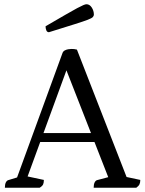

<svg xmlns="http://www.w3.org/2000/svg" viewBox="-20 -886 685 906"><path d="M3 0Q3 -16 7.5 -25Q12 -34 19 -36L78 -54L53 -28L275 -636Q278 -644 285.5 -648Q293 -652 301.5 -653.5Q310 -655 317 -655Q323 -655 329.5 -654.5Q336 -654 343 -652L585 -31L553 -56L642 -37Q642 -24 638 -16Q634 -8 623 0H422Q422 -16 426.5 -25Q431 -34 438 -36L506 -54L497 -34L283 -581L304 -583L101 -28L98 -56L187 -37Q187 -24 183.5 -16Q180 -8 167 0ZM155 -216 166 -258H429L442 -216ZM211 -734Q202 -734 198.5 -743Q195 -752 195 -762Q252 -795 288 -816Q324 -837 344 -847.5Q364 -858 373.5 -862Q383 -866 388 -866Q403 -866 413 -850.5Q423 -835 423 -817Q423 -811 418 -805.5Q413 -800 393.5 -792.5Q374 -785 331 -771.5Q288 -758 211 -734Z"/></svg>

Font: Petrona
Style: Regular
Weight: 400
Designer: Ringo R. Seeber
Foundry: Ringo R. Seeber
Version: Version 2.001; ttfautohint (v1.8.3)